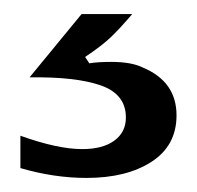

<svg xmlns="http://www.w3.org/2000/svg" viewBox="-20 -38 280 273"><path d="M9 201V155Q62 174 97 174Q126 174 142.5 162Q159 150 159 129Q159 96 123.5 83.5Q88 71 22 72L96 -18H168Q151 2 138 14.5Q125 27 101 43L107 52Q119 50 138 50Q167 50 183 58Q231 78 231 126Q231 169 195.5 192Q160 215 103 215Q57 215 9 201Z"/></svg>

Font: Open Sauce One SemiBold
Style: Regular
Weight: 600
Designer: Alfredo Marco Pradil
Foundry: Creative Sauce Fz LLC
Version: Version 1.477